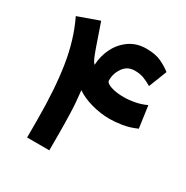

<svg xmlns="http://www.w3.org/2000/svg" viewBox="-155 -798 900 929"><g transform="rotate(30 295.5 -334.0)"><path d="M411.1 -541Q369.6 -541 346.9 -509Q324.2 -477.1 324.2 -438Q324.2 -422.9 354 -412.8Q383.8 -402.8 425.3 -402.8Q455.6 -402.8 488.3 -409.2Q521 -415.5 549.3 -429.2L566.4 -307.1Q525.9 -289.1 487.5 -283.2Q449.2 -277.3 420.4 -277.3Q368.7 -277.3 317.6 -291.5Q266.6 -305.7 232.4 -329.6Q240.2 -264.6 241.9 -203.6Q243.7 -142.6 243.7 -96.2V0H119.6V-97.7Q119.6 -270 99.6 -397Q79.6 -523.9 29.8 -626.5L147.5 -668.5L191.4 -541.5Q203.1 -508.8 210.2 -492.7Q217.3 -476.6 226.6 -467.8Q229 -519 251.2 -563Q273.4 -606.9 312.7 -634Q352.1 -661.1 405.3 -661.1Q455.6 -661.1 487.8 -646.2Q520 -631.3 545.4 -611.3L505.9 -510.3Q482.4 -524.4 460.7 -532.7Q439 -541 411.1 -541Z"/></g></svg>

Font: Vazirmatn FD NL
Style: Bold
Weight: 700
Designer: Saber Rastikerdar
Foundry: Saber Rastikerdar
Version: Version 33.003